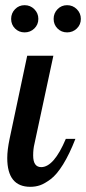

<svg xmlns="http://www.w3.org/2000/svg" viewBox="-20 -715 332 741"><path d="M8 -105Q8 -136 17 -179L85 -500H186L113 -160Q108 -140 108 -115Q108 -70 139 -70Q188 -70 234 -179H271Q248 -120 223.5 -80.5Q199 -41 175.5 -23.5Q152 -6 134.5 0Q117 6 97 6Q8 6 8 -105ZM38 -605Q23 -620 23 -642Q23 -664 38 -679.5Q53 -695 75 -695Q97 -695 112.5 -679.5Q128 -664 128 -642Q128 -620 112.5 -605Q97 -590 75 -590Q53 -590 38 -605ZM202 -605Q187 -620 187 -642Q187 -664 202 -679.5Q217 -695 239 -695Q261 -695 276.5 -679.5Q292 -664 292 -642Q292 -620 276.5 -605Q261 -590 239 -590Q217 -590 202 -605Z"/></svg>

Font: Lobster Two
Style: Italic
Weight: 400
Designer: Pablo Impallari
Foundry: Pablo Impallari. www.impallari.com
Version: Version 1.006